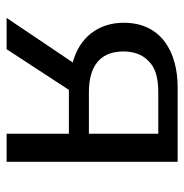

<svg xmlns="http://www.w3.org/2000/svg" viewBox="-8 -562 570 595"><g transform="rotate(90 277.5 -265.0)"><path d="M133 0 259 -193H395V0H482V-530H251C144 -530 51 -481 51 -363C51 -283 98 -225 174 -205L36 0ZM266 -255C194 -255 140 -283 140 -362C140 -393 149 -420 169 -439C188 -460 220 -470 266 -470H395V-255Z"/></g></svg>

Font: Cheyenne Sans
Style: Regular
Weight: 400
Designer: The Public Sans project authors (U.S. Web Design System), Libre Franklin designed by Pablo Impallari and Rodrigo Fuenzal
Foundry: The Cheyenne Sans Project Authors
Version: Version 2.007